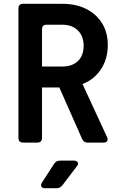

<svg xmlns="http://www.w3.org/2000/svg" viewBox="-20 -750 640 1010"><path d="M102 0Q77 0 77 -25V-705Q77 -730 102 -730H307Q380 -730 433.5 -703Q487 -676 517 -627.5Q547 -579 547 -513Q547 -440 511 -385.5Q475 -331 414 -308L543 -29Q549 -16 544 -8Q539 0 525 0H440Q420 0 412 -19L292 -290H201V-25Q201 0 176 0ZM201 -400H307Q360 -400 390 -429Q420 -458 420 -509Q420 -560 389.5 -590Q359 -620 307 -620H225Q201 -620 201 -596ZM217 240Q202 240 197.5 231.5Q193 223 201 210L265 111Q276 95 296 95H369Q384 95 389 104Q394 113 384 125L308 225Q296 240 278 240Z"/></svg>

Font: Pitagon Sans Mono
Style: Bold
Weight: 700
Monospace: yes
Designer: Travis Tran
Foundry: Pitagon
Version: Version 1.001; ttfautohint (v1.8.4.7-5d5b);gftools[0.9.26]